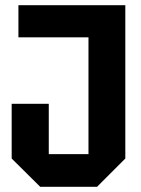

<svg xmlns="http://www.w3.org/2000/svg" viewBox="-20 -720 545 740"><path d="M25 -109V-320H168V-126H321V-576H51V-700H463V-109L354 0H135Z"/></svg>

Font: Tektur SemiCondensed SemiBold
Style: Regular
Weight: 600
Width: 4
Designer: Adam Jagosz
Foundry: Adam Jagosz
Version: Version 1.005;gftools[0.9.30]